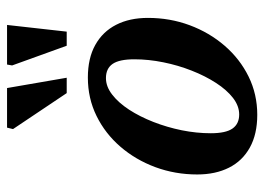

<svg xmlns="http://www.w3.org/2000/svg" viewBox="-120 -600 732 531"><g transform="rotate(-90 245.5 -334.0)"><path d="M297 -456.5Q350.5 -456.5 387.2 -436Q424 -415.5 443 -378.2Q462 -341 462 -290.5Q462 -229.5 441.8 -175Q421.5 -120.5 385 -78.2Q348.5 -36 299.8 -12Q251 12 194 12Q140.5 12 103.5 -8.5Q66.5 -29 47.8 -66.2Q29 -103.5 29 -154Q29 -215 49.2 -269.8Q69.5 -324.5 105.8 -366.5Q142 -408.5 190.8 -432.5Q239.5 -456.5 297 -456.5ZM195 -38Q218.5 -38 240.8 -55.2Q263 -72.5 282.2 -102.2Q301.5 -132 316.2 -169.5Q331 -207 339.2 -247.8Q347.5 -288.5 347.5 -328Q347.5 -369.5 334.8 -388Q322 -406.5 295.5 -406.5Q272 -406.5 249.8 -389.2Q227.5 -372 208.2 -342.5Q189 -313 174.2 -275.2Q159.5 -237.5 151.2 -196.8Q143 -156 143 -116.5Q143 -75 156 -56.5Q169 -38 195 -38ZM296.5 -515H254L154.5 -663.5L158.5 -680H268ZM424 -515H385L330.5 -666L333 -680H442.5Z"/></g></svg>

Font: Newsreader 16pt 16pt SemiBold
Style: Italic
Weight: 600
Italic angle: -17°
Version: Version 1.003